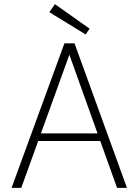

<svg xmlns="http://www.w3.org/2000/svg" viewBox="-20 -910 670 930"><path d="M36 0 292 -700H341L595 0H547L316 -645L83 0ZM142 -227 157 -264H473L488 -227ZM395 -743 219 -851 246 -890 414 -771Z"/></svg>

Font: DM Sans 9pt ExtraLight
Style: Regular
Weight: 250
Version: Version 4.004;gftools[0.9.30]